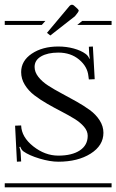

<svg xmlns="http://www.w3.org/2000/svg" viewBox="-29 -797 495 817"><path d="M-8.8 -17.1H445.8V0H-8.8ZM411.1 -231.9Q411.1 -177.7 356.7 -143.3Q302.2 -108.9 219.2 -108.9Q183.6 -108.9 139.2 -122.3Q94.7 -135.7 70.8 -152.8Q62.5 -158.7 57.1 -172.9L53.2 -170.9Q59.1 -157.2 59.1 -143.1L61 -109.9L43 -108.9L35.2 -262.2L61 -263.2Q62.5 -213.9 112.5 -174.3Q162.6 -134.8 219.2 -134.8Q277.3 -134.8 310.8 -157Q344.2 -179.2 344.2 -219.2Q344.2 -239.3 328.6 -257.6Q313 -275.9 288.1 -291.3Q263.2 -306.6 232.9 -322.3Q202.6 -337.9 172.4 -355.2Q142.1 -372.6 117.2 -391.6Q92.3 -410.6 76.7 -436Q61 -461.4 61 -490.2Q61 -538.1 106.2 -568.6Q151.4 -599.1 219.2 -599.1Q253.4 -599.1 284.7 -590.6Q315.9 -582 335 -567.9Q346.7 -559.6 351.1 -546.9L353 -547.9Q350.1 -568.4 350.1 -576.2L349.1 -598.1L366.2 -599.1L374 -460L349.1 -459L347.2 -473.1Q343.3 -513.7 307.6 -543.5Q272 -573.2 219.2 -573.2Q173.8 -573.2 146 -557.1Q118.2 -541 118.2 -512.2Q118.2 -490.2 134.3 -469.7Q150.4 -449.2 176.3 -432.6Q202.1 -416 233.4 -399.4Q264.6 -382.8 295.9 -365.2Q327.1 -347.7 353 -328.9Q378.9 -310.1 395 -284.9Q411.1 -259.8 411.1 -231.9ZM-8.8 -708H164.1L148.9 -690.9H-8.8ZM320.8 -708H445.8V-690.9H299.8ZM285.2 -773.9 300.8 -759.8Q306.2 -754.4 306.2 -751Q306.2 -750 301.8 -743.2L290 -728L185.1 -646L170.9 -657.2L267.1 -772Q272 -776.9 276.9 -776.9Q280.8 -776.9 285.2 -773.9Z"/></svg>

Font: FoglihtenFr02
Style: Regular
Weight: 500
Version: Version 0.68